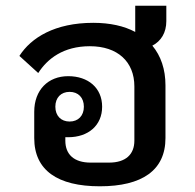

<svg xmlns="http://www.w3.org/2000/svg" viewBox="-20 -641 683 673"><path d="M563 -621H454V-529C415 -550 365 -561 307 -561C172 -561 89 -509 48 -445L114 -385C146 -435 202 -479 295 -479C392 -479 451 -425 451 -338V-148C451 -100 421 -71 362 -71H298C239 -71 209 -100 209 -148V-160H219C289 -160 338 -201 338 -267C338 -333 289 -374 219 -374C149 -374 100 -326 100 -249V-157C100 -44 182 12 330 12C478 12 560 -44 560 -157V-342C560 -398 544 -445 514 -481C545 -497 563 -527 563 -567ZM224 -215C194 -215 174 -235 174 -267C174 -299 194 -319 224 -319C254 -319 274 -299 274 -267C274 -235 254 -215 224 -215Z"/></svg>

Font: IBM Plex Thai Looped Medium
Style: Regular
Weight: 500
Designer: Mike Abbink, Paul van der Laan, Pieter van Rosmalen, Ben Mitchell, Mark Frömberg
Foundry: Bold Monday
Version: Version 1.0